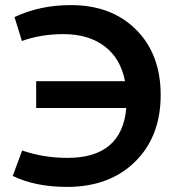

<svg xmlns="http://www.w3.org/2000/svg" viewBox="-20 -724 696 754"><path d="M243 10Q119 10 30 -33L67 -133Q151 -104 245 -104Q459 -104 476 -300H122V-405H471Q454 -494 391 -542Q328 -590 229 -590Q141 -590 66 -563L37 -657Q137 -704 258 -704Q418 -704 514.5 -607.5Q611 -511 611 -351Q611 -188 510.5 -89Q410 10 243 10Z"/></svg>

Font: Cantarell
Style: Bold
Weight: 700
Designer: Dave Crossland, Nikolaus Waxweiler, Florian Fecher, Jacques Le Bailly, Eben Sorkin, Alexei Vanyashin, Alexios Zavras, Em
Version: Version 0.303